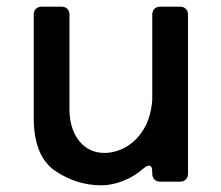

<svg xmlns="http://www.w3.org/2000/svg" viewBox="-20 -544 663 575"><path d="M436 -500Q436 -511 442.5 -517.5Q449 -524 460 -524H519Q530 -524 536.5 -517.5Q543 -511 543 -500V-24Q543 -13 536.5 -6.5Q530 0 519 0H460Q449 0 442.5 -6.5Q436 -13 436 -24V-29Q436 -48 426 -48Q420 -48 409 -39Q382 -15 348 -2Q314 11 284 11Q209 11 145 -32.5Q81 -76 81 -192V-500Q81 -511 87.5 -517.5Q94 -524 105 -524H164Q175 -524 181.5 -517.5Q188 -511 188 -500V-209Q191 -152 219.5 -119Q248 -86 293 -86Q325 -86 356.5 -103.5Q388 -121 410 -156.5Q432 -192 436 -245Z"/></svg>

Font: Shippori Gochic B2 Bold
Style: Regular
Weight: 700
Designer: FONTDASU
Foundry: FONTDASU / Google Inc. / but / Adobe
Version: Version 1.130